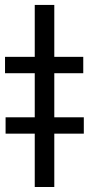

<svg xmlns="http://www.w3.org/2000/svg" viewBox="-45 -747 355 767"><path d="M171.9 -727.3V0H93.8V-727.3ZM-24.9 -454.5V-519.9H287.6V-454.5ZM-22.7 -213.1V-278.4H289.8V-213.1Z"/></svg>

Font: Inter Alia
Style: Regular
Weight: 400
Designer: Rasmus Andersson (Latin, Greek, Cyrillic etc.) and Evan from Shavian.info (Shavian, old style figures)
Foundry: Shavian.info
Version: Version 0.001;git-37ab20767